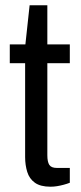

<svg xmlns="http://www.w3.org/2000/svg" viewBox="-20 -694 306 726"><path d="M171 12Q133 12 112 -3Q91 -18 83 -44Q75 -70 75 -100V-455H17V-526H76L92 -674H159V-526H244V-455H159V-107Q159 -82 166.5 -70.5Q174 -59 195 -59H244V-3Q234 1 221 4.5Q208 8 195.5 10Q183 12 171 12Z"/></svg>

Font: Archivo SemiCondensed
Style: Regular
Weight: 400
Width: 4
Designer: Hector Gatti
Foundry: Omnibus-Type
Version: Version 2.001